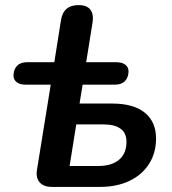

<svg xmlns="http://www.w3.org/2000/svg" viewBox="-20 -733 674 753"><path d="M183 0Q151 0 135.5 -18Q120 -36 125 -67L179 -401H80Q57 -401 44.5 -411.5Q32 -422 33 -439Q34 -462 47.5 -475.5Q61 -489 86 -489H193L219 -653Q228 -713 288 -713Q321 -713 334.5 -695Q348 -677 343 -645L318 -489H436Q460 -489 472.5 -478.5Q485 -468 484 -451Q483 -428 469.5 -414.5Q456 -401 431 -401H304L292 -327H418Q504 -327 548 -291Q592 -255 592 -190Q592 -133 564.5 -90Q537 -47 487.5 -23.5Q438 0 372 0ZM253 -82H365Q418 -82 447 -106.5Q476 -131 476 -177Q476 -212 452.5 -228.5Q429 -245 387 -245H279Z"/></svg>

Font: Nunito
Style: Bold Italic
Weight: 700
Italic angle: -9°
Designer: Vernon Adams
Foundry: Vernon Adams
Version: Version 3.601; ttfautohint (v1.8.2.53-6de2)